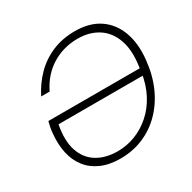

<svg xmlns="http://www.w3.org/2000/svg" viewBox="-160 -871 1042 1043"><g transform="rotate(-30 361.0 -350.0)"><path d="M308 12Q239 12 188 -10.5Q137 -33 105.5 -73.5Q74 -114 62 -168.5Q50 -223 56 -286Q57 -305 60.5 -323.5Q64 -342 69 -361H655L647 -318H108Q90 -223 111.5 -159Q133 -95 186 -62.5Q239 -30 315 -30Q372 -30 425 -50.5Q478 -71 523 -110.5Q568 -150 598.5 -208Q629 -266 640 -341L643 -367Q658 -466 634 -533.5Q610 -601 556.5 -635Q503 -669 430 -669Q340 -669 268 -624.5Q196 -580 155 -496H102Q134 -560 182.5 -609Q231 -658 295 -685Q359 -712 437 -712Q529 -712 590 -670.5Q651 -629 678 -554.5Q705 -480 694 -381Q685 -293 653 -221Q621 -149 569.5 -96.5Q518 -44 451.5 -16Q385 12 308 12Z"/></g></svg>

Font: DM Sans 17pt ExtraLight
Style: Italic
Weight: 250
Italic angle: -10°
Version: Version 4.004;gftools[0.9.30]